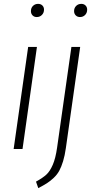

<svg xmlns="http://www.w3.org/2000/svg" viewBox="-20 -762 481 982"><path d="M168 -674.8Q154.8 -674.8 146.5 -683.3Q138.2 -691.9 138.2 -705.1Q138.2 -721.7 148.7 -731.9Q159.2 -742.2 174.8 -742.2Q188.5 -742.2 196.8 -733.9Q205.1 -725.6 205.1 -712.9Q205.1 -696.3 194.3 -685.5Q183.6 -674.8 168 -674.8ZM389.2 -674.8Q376 -674.8 367.4 -683.3Q358.9 -691.9 358.9 -705.1Q358.9 -721.2 369.4 -731.7Q379.9 -742.2 396 -742.2Q409.2 -742.2 417.5 -733.9Q425.8 -725.6 425.8 -712.9Q425.8 -696.3 415.3 -685.5Q404.8 -674.8 389.2 -674.8ZM168.9 -522 95.2 0H49.8L124 -522ZM175.8 200.2 164.1 167Q198.7 147.9 217 131.1Q235.4 114.3 249.8 81.1Q264.2 47.9 272 -6.8L345.2 -522H390.1L316.9 -4.9Q311.5 33.7 302.7 62.5Q293.9 91.3 283.2 111.1Q272.5 130.9 254.9 147.5Q237.3 164.1 220.2 175Q203.1 186 175.8 200.2Z"/></svg>

Font: Fira Sans Compressed ExtraLight
Style: Italic
Weight: 250
Width: 3
Italic angle: -8°
Designer: Carrois Corporate & Edenspiekermann AG
Foundry: Carrois Corporate GbR & Edenspiekermann AG
Version: Version 4.203;PS 004.203;hotconv 1.0.88;makeotf.lib2.5.64775